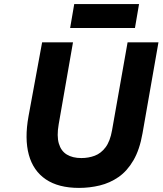

<svg xmlns="http://www.w3.org/2000/svg" viewBox="-20 -907 795 939"><path d="M366.5 12Q266 12 204.2 -29.8Q142.5 -71.5 121 -150Q99.5 -228.5 119.5 -338.5L186 -700H337L267 -299Q257 -241.5 267.8 -205Q278.5 -168.5 306.8 -151.2Q335 -134 378 -134Q413 -134 443.5 -145.5Q474 -157 496.2 -186.5Q518.5 -216 528 -270L604 -700H755L677 -255Q663 -175 632.5 -122.8Q602 -70.5 559.8 -41.2Q517.5 -12 468 0Q418.5 12 366.5 12ZM323 -770 343 -887H660L640 -770Z"/></svg>

Font: Overpass Black
Style: Italic
Weight: 900
Italic angle: -10°
Designer: Delve Withrington, Dave Bailey, Thomas Jockin
Foundry: Delve Fonts LLC
Version: Version 4.000